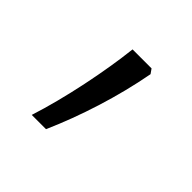

<svg xmlns="http://www.w3.org/2000/svg" viewBox="-80 -197 400 400"><g transform="rotate(45 120.5 3.5)"><path d="M161 -119H105C97 -47 77 52 53 126H95C126 56 153 -28 168 -109Z"/></g></svg>

Font: Noto Sans Kannada Condensed Light
Style: Regular
Weight: 300
Width: 3
Designer: Jelle Bosma - Monotype Design Team
Foundry: Monotype Imaging Inc.
Version: Version 2.005